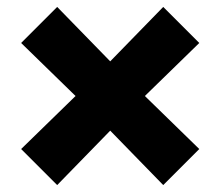

<svg xmlns="http://www.w3.org/2000/svg" viewBox="-20 -532 636 554"><path d="M145 2 41 -102 198 -255 41 -408 145 -512 298 -355 451 -512 555 -408 398 -255 555 -102 451 2 298 -155Z"/></svg>

Font: Jost* Heavy
Style: Regular
Weight: 800
Version: Version 3.7